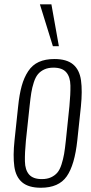

<svg xmlns="http://www.w3.org/2000/svg" viewBox="-20 -861 423 890"><path d="M225.1 -647 165 -840.8H218.3L252.9 -647ZM169.4 9.3Q112.8 9.3 83 -15.6Q53.2 -40.5 46.4 -89.4Q39.6 -138.2 47.4 -210.9L64 -367.2Q69.8 -423.8 80.6 -462.6Q91.3 -501.5 110.6 -530.8Q129.9 -560.1 159.9 -573.7Q189.9 -587.4 232.4 -587.4Q289.1 -587.4 318.8 -562.5Q348.6 -537.6 355.5 -488.5Q362.3 -439.5 355 -367.2L338.4 -210.9Q326.2 -96.2 289.3 -43.5Q252.4 9.3 169.4 9.3ZM173.8 -30.8Q198.7 -30.8 216.6 -39.1Q234.4 -47.4 245.8 -60.8Q257.3 -74.2 265.1 -98.6Q272.9 -123 277.1 -147.2Q281.2 -171.4 285.2 -209L301.8 -369.1Q307.1 -424.8 306.4 -464.6Q305.7 -504.4 287.1 -525.9Q268.6 -547.4 228 -547.4Q203.1 -547.4 185.3 -539.1Q167.5 -530.8 156 -517.1Q144.5 -503.4 136.7 -479.2Q128.9 -455.1 125 -430.7Q121.1 -406.2 117.2 -369.1L100.1 -209Q94.7 -152.8 95.5 -113.3Q96.2 -73.7 114.7 -52.2Q133.3 -30.8 173.8 -30.8Z"/></svg>

Font: Oswald
Style: Extra-Light
Weight: 200
Designer: Vernon Adams
Foundry: Vernon Adams
Version: 3.0; ttfautohint (v0.94.23-7a4d-dirty) -l 8 -r 50 -G 200 -x 